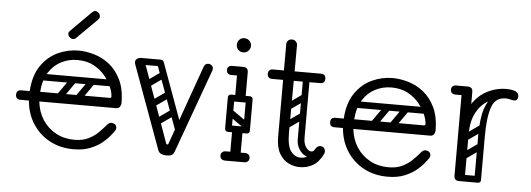

<svg xmlns="http://www.w3.org/2000/svg" viewBox="-49 -863 2797 1011"><g transform="rotate(5 1350.0 -357.5)"><path d="M366 10Q296 10 240.5 -19.5Q185 -49 150.5 -102Q116 -155 110 -225H66Q40 -225 40 -250Q40 -275 66 -275H110Q115 -358 151 -410Q187 -462 239.5 -486Q292 -510 348 -510Q387 -510 430.5 -497.5Q474 -485 511.5 -455.5Q549 -426 573 -376.5Q597 -327 597 -253Q597 -245 591 -235Q585 -225 571 -225H165Q171 -170 198 -128.5Q225 -87 268.5 -63.5Q312 -40 366 -40Q409 -40 439 -54.5Q469 -69 490 -89.5Q511 -110 527 -129Q533 -137 539.5 -141.5Q546 -146 553 -146Q557 -146 562.5 -144.5Q568 -143 571 -141Q581 -134 581 -120Q581 -114 576 -106Q571 -98 553 -76Q541 -61 517 -41Q493 -21 455.5 -5.5Q418 10 366 10ZM165 -276H533Q541 -276 541 -283Q541 -303 529 -332.5Q517 -362 493 -391.5Q469 -421 432.5 -440.5Q396 -460 346 -460Q302 -460 262.5 -440.5Q223 -421 196.5 -380.5Q170 -340 165 -276ZM451 -372H554V-337H451ZM345 -366Q358 -356 349 -343L283 -249Q274 -235 258 -246Q245 -256 254 -269L320 -363Q324 -368 331 -369.5Q338 -371 345 -366ZM443 -366Q456 -356 447 -343L381 -249Q372 -235 356 -246Q343 -256 352 -269L418 -363Q422 -368 429 -369.5Q436 -371 443 -366ZM147 -259Q147 -276 164 -276H496Q513 -276 513 -259Q513 -241 497 -241H165Q147 -241 147 -259ZM147 -355Q147 -372 164 -372H496Q513 -372 513 -355Q513 -337 497 -337H165Q147 -337 147 -355ZM328 -574Q322 -568 313 -568Q303 -568 295 -576Q286 -585 286 -594Q286 -602 293 -609L400 -716Q409 -725 418 -725Q427 -725 436 -716Q444 -708 444 -698Q444 -689 435 -680Z M857 0Q841 0 828.5 -5.5Q816 -11 811 -26L651 -464Q650 -467 649.5 -470Q649 -473 649 -476Q649 -492 667 -498Q675 -500 678 -500Q693 -500 700 -482L850 -62Q851 -58 856 -58Q861 -58 862 -63L1011 -482Q1017 -500 1034 -500Q1036 -500 1039 -500Q1042 -500 1045 -498Q1060 -492 1060 -477Q1060 -475 1060 -471.5Q1060 -468 1058 -465L899 -26Q894 -11 884.5 -5.5Q875 0 857 0ZM660 -482Q660 -500 678 -500H782Q800 -500 800 -482Q800 -465 781 -465H677Q660 -465 660 -482ZM916 -116Q900 -111 894 -127L767 -475Q760 -492 773 -496Q794 -504 800 -488L927 -139Q929 -132 927 -125.5Q925 -119 916 -116ZM734 -352Q719 -341 710 -355Q706 -360 705.5 -367Q705 -374 713 -380L790 -434Q805 -444 815 -430Q819 -424 818.5 -417.5Q818 -411 811 -406ZM772 -252Q757 -241 748 -255Q744 -260 743.5 -267Q743 -274 751 -280L828 -334Q843 -344 853 -330Q857 -324 856.5 -317.5Q856 -311 849 -306ZM802 -158Q787 -147 778 -161Q774 -166 773.5 -173Q773 -180 781 -186L858 -240Q873 -250 883 -236Q887 -230 886.5 -223.5Q886 -217 879 -212Z M1160 -452Q1148 -452 1141 -459Q1135 -465 1135 -476Q1135 -488 1141 -493Q1148 -500 1160 -500H1211Q1222 -500 1228 -498.5Q1234 -497 1235 -495Q1243 -487 1243 -476Q1242 -465 1236 -459Q1233 -456 1227.5 -454Q1222 -452 1211 -452ZM1152 -170Q1152 -187 1169 -187H1266Q1283 -187 1283 -170Q1283 -152 1267 -152H1169Q1162 -152 1157 -156.5Q1152 -161 1152 -170ZM1217 -3Q1190 -3 1190 -29V-158Q1190 -184 1217 -184Q1245 -184 1245 -158V-29Q1245 -3 1217 -3ZM1217 -314Q1190 -314 1190 -340V-474Q1190 -500 1217 -500Q1245 -500 1245 -474V-340Q1245 -314 1217 -314ZM1152 -332Q1152 -349 1169 -349H1266Q1283 -349 1283 -332Q1283 -314 1267 -314H1169Q1162 -314 1157 -318.5Q1152 -323 1152 -332ZM1157 -267Q1167 -280 1180 -271L1274 -205Q1288 -196 1277 -180Q1267 -167 1254 -176L1160 -242Q1155 -246 1153.5 -253Q1152 -260 1157 -267ZM1265 -153Q1248 -153 1248 -170V-326Q1248 -343 1265 -343Q1283 -343 1283 -327V-171Q1283 -153 1265 -153ZM1169 -153Q1152 -153 1152 -170V-326Q1152 -343 1169 -343Q1187 -343 1187 -327V-171Q1187 -153 1169 -153ZM1140 -25Q1140 -36 1147 -42Q1154 -49 1166 -49H1215Q1227 -49 1234 -43Q1241 -36 1241 -25Q1241 -13 1234 -6Q1227 0 1215 0H1166Q1154 0 1147 -7Q1140 -13 1140 -25ZM1294 -25Q1294 -13 1287 -7Q1280 0 1268 0H1219Q1208 0 1200 -6Q1193 -13 1193 -25Q1193 -36 1200 -43Q1208 -49 1219 -49H1268Q1280 -49 1287 -42Q1294 -36 1294 -25ZM1212 -576Q1196 -576 1185.5 -587Q1175 -598 1175 -614Q1175 -629 1185.5 -640Q1196 -651 1212 -651Q1228 -651 1239 -640Q1250 -629 1250 -614Q1250 -598 1239 -587Q1228 -576 1212 -576Z M1562 0Q1531 0 1501.5 -14Q1472 -28 1453 -61Q1434 -94 1434 -150V-640Q1434 -650 1441.5 -658Q1449 -666 1463 -666Q1475 -666 1483 -657.5Q1491 -649 1491 -640Q1491 -572 1490.5 -516Q1490 -460 1490 -407.5Q1490 -355 1489.5 -299Q1489 -243 1489 -175Q1489 -105 1510 -77.5Q1531 -50 1562 -50Q1582 -50 1600.5 -62Q1619 -74 1632 -99Q1643 -120 1660 -120Q1664 -120 1670 -118Q1686 -112 1686 -93Q1686 -86 1683 -80Q1661 -35 1629 -17.5Q1597 0 1562 0ZM1377 -450Q1351 -450 1351 -475Q1351 -500 1377 -500H1629Q1655 -500 1655 -475Q1655 -450 1629 -450ZM1556 -485Q1573 -485 1573 -468V-154Q1573 -137 1556 -137Q1538 -137 1538 -153V-467Q1538 -485 1556 -485ZM1632 -99V-73Q1612 -52 1590 -60Q1568 -68 1553 -92Q1538 -116 1538 -144V-252H1573V-157Q1573 -127 1584.5 -109Q1596 -91 1610.5 -88Q1625 -85 1632 -99ZM1485 -299Q1470 -288 1461 -302Q1457 -307 1456.5 -314Q1456 -321 1464 -327L1541 -381Q1556 -391 1566 -377Q1570 -371 1569.5 -364.5Q1569 -358 1562 -353ZM1483 -200Q1468 -189 1459 -203Q1455 -208 1454.5 -215Q1454 -222 1462 -228L1539 -282Q1554 -292 1564 -278Q1568 -272 1567.5 -265.5Q1567 -259 1560 -254Z M2026 10Q1956 10 1900.5 -19.5Q1845 -49 1810.5 -102Q1776 -155 1770 -225H1726Q1700 -225 1700 -250Q1700 -275 1726 -275H1770Q1775 -358 1811 -410Q1847 -462 1899.5 -486Q1952 -510 2008 -510Q2047 -510 2090.5 -497.5Q2134 -485 2171.5 -455.5Q2209 -426 2233 -376.5Q2257 -327 2257 -253Q2257 -245 2251 -235Q2245 -225 2231 -225H1825Q1831 -170 1858 -128.5Q1885 -87 1928.5 -63.5Q1972 -40 2026 -40Q2069 -40 2099 -54.5Q2129 -69 2150 -89.5Q2171 -110 2187 -129Q2193 -137 2199.5 -141.5Q2206 -146 2213 -146Q2217 -146 2222.5 -144.5Q2228 -143 2231 -141Q2241 -134 2241 -120Q2241 -114 2236 -106Q2231 -98 2213 -76Q2201 -61 2177 -41Q2153 -21 2115.5 -5.5Q2078 10 2026 10ZM1825 -276H2193Q2201 -276 2201 -283Q2201 -303 2189 -332.5Q2177 -362 2153 -391.5Q2129 -421 2092.5 -440.5Q2056 -460 2006 -460Q1962 -460 1922.5 -440.5Q1883 -421 1856.5 -380.5Q1830 -340 1825 -276ZM2111 -372H2214V-337H2111ZM2005 -366Q2018 -356 2009 -343L1943 -249Q1934 -235 1918 -246Q1905 -256 1914 -269L1980 -363Q1984 -368 1991 -369.5Q1998 -371 2005 -366ZM2103 -366Q2116 -356 2107 -343L2041 -249Q2032 -235 2016 -246Q2003 -256 2012 -269L2078 -363Q2082 -368 2089 -369.5Q2096 -371 2103 -366ZM1807 -259Q1807 -276 1824 -276H2156Q2173 -276 2173 -259Q2173 -241 2157 -241H1825Q1807 -241 1807 -259ZM1807 -355Q1807 -372 1824 -372H2156Q2173 -372 2173 -355Q2173 -337 2157 -337H1825Q1807 -337 1807 -355Z M2389 -240Q2389 -331 2420 -389.5Q2451 -448 2502 -476.5Q2553 -505 2611 -505Q2632 -505 2650 -500Q2661 -497 2668 -490Q2675 -483 2675 -472Q2675 -448 2655 -448Q2648 -448 2635 -451.5Q2622 -455 2610 -455Q2564 -455 2523.5 -433.5Q2483 -412 2457.5 -366.5Q2432 -321 2432 -249ZM2404 0Q2377 0 2377 -26V-474Q2377 -500 2404 -500Q2432 -500 2432 -474V-26Q2432 0 2404 0ZM2429 -476Q2429 -470 2425.5 -465.5Q2422 -461 2420 -459Q2417 -456 2411.5 -454Q2406 -452 2395 -452H2344Q2332 -452 2325 -459Q2319 -465 2319 -476Q2319 -487 2325 -493Q2332 -500 2344 -500H2395Q2406 -500 2412 -498.5Q2418 -497 2419 -495Q2423 -491 2426 -486Q2429 -481 2429 -476ZM2499 0Q2483 0 2483 -16V-245Q2483 -338 2500 -389Q2517 -440 2545 -460.5Q2573 -481 2607 -481L2610 -455Q2555 -455 2536.5 -400.5Q2518 -346 2518 -246V-16Q2518 0 2502 0ZM2386 -17Q2386 -35 2404 -35H2500Q2518 -35 2518 -17Q2518 0 2499 0H2403Q2386 0 2386 -17ZM2432 -221Q2417 -210 2408 -224Q2404 -229 2403.5 -236Q2403 -243 2411 -249L2488 -303Q2503 -313 2513 -299Q2517 -293 2516.5 -286.5Q2516 -280 2509 -275ZM2430 -122Q2415 -111 2406 -125Q2402 -130 2401.5 -137Q2401 -144 2409 -150L2486 -204Q2501 -214 2511 -200Q2515 -194 2514.5 -187.5Q2514 -181 2507 -176Z"/></g></svg>

Font: Agu Display Uzo
Style: Regular
Weight: 400
Version: Version 1.103